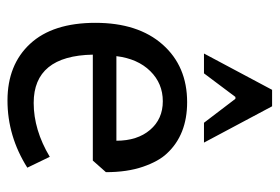

<svg xmlns="http://www.w3.org/2000/svg" viewBox="-137 -598 747 513"><g transform="rotate(90 236.5 -341.5)"><path d="M255 -58Q327 -58 399 -101L428 -41Q344 12 248.5 12Q153 12 97 -48.5Q41 -109 41 -223Q41 -337 99 -402.5Q157 -468 253 -468Q340 -468 390 -414Q411 -392 425.5 -350Q440 -308 440 -251L409 -216H126Q129 -58 255 -58ZM130 -279H356Q356 -335 327 -369Q298 -403 250.5 -403Q203 -403 170 -369.5Q137 -336 130 -279ZM361 -513H308L244 -597H239L176 -513H123L220 -695H264Z"/></g></svg>

Font: Average Sans
Style: Regular
Weight: 400
Designer: Eduardo Rodriguez Tunni
Foundry: Eduardo Rodriguez Tunni
Version: Version 1.001